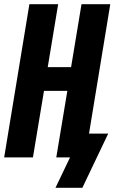

<svg xmlns="http://www.w3.org/2000/svg" viewBox="-20 -755 549 921"><path d="M246 146 316 0H250L303 -319H191L138 0H0L121 -735H259L209 -433H321L371 -735H509L407 -114H499L375 146Z"/></svg>

Font: Iosevka Term Curly Hv Obl
Style: Regular
Weight: 900
Italic angle: -9°
Designer: Belleve Invis
Foundry: Belleve Invis
Version: Version 32.3.0